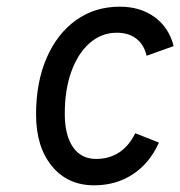

<svg xmlns="http://www.w3.org/2000/svg" viewBox="-20 -543 540 575"><path d="M262 12Q182.5 12 135.2 -45.8Q88 -103.5 88 -200Q88 -296.5 119.5 -369.2Q151 -442 207.5 -482.5Q264 -523 339 -523Q400 -523 443 -491.8Q486 -460.5 500 -405L419 -376Q411.5 -409 388.5 -427Q365.5 -445 330 -445Q284 -445 248.8 -414.2Q213.5 -383.5 193.8 -329Q174 -274.5 174 -203Q174 -138 198.5 -102.5Q223 -67 268 -67Q307 -67 336.8 -86.5Q366.5 -106 385 -144L456 -116Q428.5 -54.5 378 -21.2Q327.5 12 262 12Z"/></svg>

Font: Overpass
Style: Italic
Weight: 400
Italic angle: -10°
Designer: Delve Withrington, Dave Bailey, Thomas Jockin
Foundry: Delve Fonts LLC
Version: Version 4.000